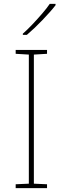

<svg xmlns="http://www.w3.org/2000/svg" viewBox="-20 -972 323 992"><path d="M223 0H61V-20L129 -23V-690L61 -694V-714H223V-694L155 -690V-23L223 -20ZM267 -945Q254 -928 236.5 -908.5Q219 -889 199.5 -868.5Q180 -848 159.5 -828.5Q139 -809 119 -792H98V-798Q121 -818 147.5 -846Q174 -874 198.5 -902.5Q223 -931 237 -952H267Z"/></svg>

Font: Noto Sans Thai Thin
Style: Regular
Weight: 250
Designer: Monotype Design Team
Foundry: Monotype Imaging Inc.
Version: Version 2.001